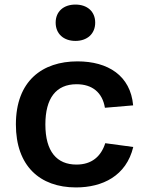

<svg xmlns="http://www.w3.org/2000/svg" viewBox="-20 -808 660 840"><path d="M563 -165 440.5 -181.5C422 -123.5 381.5 -88 314.5 -88C229 -88 178.5 -144.5 178.5 -263.5C178.5 -378 225 -439.5 315 -439.5C383.5 -439.5 428 -403.5 439 -336.5L562.5 -347C551 -477.5 452 -539.5 319 -539.5C165 -539.5 49.5 -454 49.5 -263.5C49.5 -83 153.5 12 312.5 12C428 12 532.5 -38 563 -165ZM310 -629C361.5 -629 396.5 -660 396.5 -709C396.5 -758 361.5 -788 310 -788C258.5 -788 223.5 -758 223.5 -709C223.5 -660 258.5 -629 310 -629Z"/></svg>

Font: Monaspace Neon SemiBold
Style: Regular
Weight: 600
Designer: Riley Cran & the Lettermatic Team
Foundry: Lettermatic
Version: Version 1.200 (Monaspace Neon)